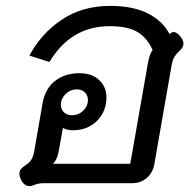

<svg xmlns="http://www.w3.org/2000/svg" viewBox="-20 -623 657 653"><path d="M80 10Q61 10 50 -15Q46 -24 46 -32Q46 -41 51 -47.5Q56 -54 68 -62Q81 -70 87.5 -81.5Q94 -93 97 -112L125 -273Q134 -322 167.5 -348Q201 -374 250 -374Q293 -374 317.5 -350.5Q342 -327 342 -292Q342 -244 310 -212Q278 -180 228 -180Q208 -180 194 -188L179 -105Q173 -78 160 -66H423L483 -408Q489 -441 499 -453Q480 -495 447 -514.5Q414 -534 353 -534Q221 -534 148 -412L80 -434Q120 -509 190 -556Q260 -603 355 -603Q431 -603 481.5 -578Q532 -553 557 -507Q564 -514 571 -514Q582 -514 594 -498Q604 -486 604 -474Q604 -469 600 -461Q597 -456 587.5 -447Q578 -438 572.5 -428.5Q567 -419 564 -403L505 -65Q500 -36 479.5 -18Q459 0 429 0H128Q110 0 94 7Q88 10 80 10ZM279 -283Q279 -299 268.5 -309Q258 -319 241 -319Q219 -319 203 -303Q187 -287 187 -267Q187 -251 197.5 -241Q208 -231 225 -231Q247 -231 263 -246.5Q279 -262 279 -283Z"/></svg>

Font: Niramit
Style: Italic
Weight: 400
Italic angle: -10°
Version: Version 1.000; ttfautohint (v1.6)